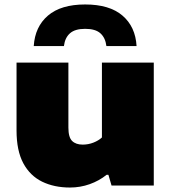

<svg xmlns="http://www.w3.org/2000/svg" viewBox="-20 -830 766 859"><path d="M293 9Q222.5 9 168.5 -17.2Q114.5 -43.5 84.2 -99.8Q54 -156 54 -246V-550H286V-259Q286 -215.5 302.8 -199.2Q319.5 -183 350 -183Q375 -183 398 -192Q421 -201 436 -215V-550H668V0H479L465 -48H457Q423.5 -21 381.2 -6Q339 9 293 9ZM131 -624Q136.5 -710.5 194.5 -760.2Q252.5 -810 361 -810Q470 -810 528 -760.2Q586 -710.5 591 -624H456Q451.5 -661 429.2 -681Q407 -701 361 -701Q315.5 -701 293 -681Q270.5 -661 266 -624Z"/></svg>

Font: Encode Sans Expanded Expanded Black
Style: Regular
Weight: 900
Width: 7
Designer: Multiple Designers
Foundry: Impallari Type
Version: Version 3.000; ttfautohint (v1.8.3) -l 8 -r 50 -G 200 -x 14 